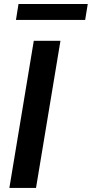

<svg xmlns="http://www.w3.org/2000/svg" viewBox="-20 -929 454 949"><path d="M413.7 -909.1H71.4L58.9 -830.6H400.9ZM278.8 -727.3H147L26.3 0H158Z"/></svg>

Font: TID UI Semi Bold
Style: Italic
Weight: 600
Italic angle: -9.39999°
Designer: The TID Project Authors
Foundry: Bakken & Bæck
Version: Version 1.001;hotconv 1.0.109;makeotfexe 2.5.65596